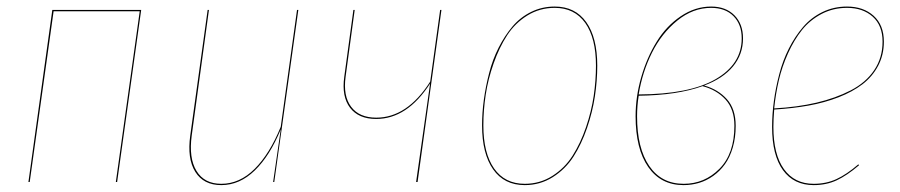

<svg xmlns="http://www.w3.org/2000/svg" viewBox="-20 -547 2706 577"><path d="M328.1 0 399.9 -513.2H141.1L69.3 0H65.4L137.2 -517.1H404.3L332 0Z M645 9.3Q591.8 9.3 566.9 -30.5Q542 -70.3 551.8 -140.1L604 -517.1H607.9L556.2 -140.1Q546.9 -71.8 570.6 -33.2Q594.2 5.4 645 5.4Q700.2 5.4 745.4 -39.6Q790.5 -84.5 823.7 -166L872.6 -517.1H876.5L804.2 0H800.8L823.7 -158.2Q791 -78.6 745.6 -34.7Q700.2 9.3 645 9.3Z M1306.6 -517.1 1234.9 0H1230.5L1272.5 -295.9Q1203.6 -189.5 1110.4 -189.5Q1057.6 -189.5 1032 -223.1Q1006.3 -256.8 1014.6 -316.4L1042 -517.1H1045.9L1018.6 -316.4Q1010.7 -258.8 1035.2 -226.1Q1059.6 -193.4 1110.8 -193.4Q1203.6 -193.4 1272.9 -301.8L1302.7 -517.1Z M1557.1 9.3Q1495.1 9.3 1461.9 -38.1Q1428.7 -85.4 1428.7 -170.4Q1428.7 -208 1434.1 -247.6Q1439.5 -287.1 1450 -327.6Q1460.4 -368.2 1478.5 -403.8Q1496.6 -439.5 1520 -467.3Q1543.5 -495.1 1576.2 -511.2Q1608.9 -527.3 1647 -527.3Q1708.5 -527.3 1741.7 -480.7Q1774.9 -434.1 1774.9 -349.6Q1774.9 -304.7 1767.8 -257.6Q1760.7 -210.4 1744.1 -162.1Q1727.5 -113.8 1703.4 -76.2Q1679.2 -38.6 1641.1 -14.6Q1603 9.3 1557.1 9.3ZM1557.1 5.4Q1602.5 5.4 1639.9 -18.3Q1677.2 -42 1700.9 -79.3Q1724.6 -116.7 1741 -164.6Q1757.3 -212.4 1764.2 -258.8Q1771 -305.2 1771 -349.6Q1771 -432.6 1738.8 -478Q1706.5 -523.4 1647 -523.4Q1602.1 -523.4 1564.9 -500.5Q1527.8 -477.5 1503.9 -440.7Q1480 -403.8 1463.4 -356.4Q1446.8 -309.1 1439.7 -262.5Q1432.6 -215.8 1432.6 -170.4Q1432.6 -86.9 1464.8 -40.8Q1497.1 5.4 1557.1 5.4Z M2117.2 -527.3Q2161.1 -527.3 2187 -501.2Q2212.9 -475.1 2212.9 -431.6Q2212.9 -383.8 2182.9 -347.4Q2152.8 -311 2096.2 -290Q2138.2 -278.3 2164.6 -248.8Q2190.9 -219.2 2190.9 -168.9Q2190.9 -133.3 2182.1 -103.5Q2173.3 -73.7 2158.4 -53.2Q2143.6 -32.7 2123.3 -18.3Q2103 -3.9 2080.6 2.7Q2058.1 9.3 2034.2 9.3Q1965.8 9.3 1928 -45.2Q1890.1 -99.6 1890.1 -197.8Q1890.1 -256.8 1907.2 -315.7Q1924.3 -374.5 1953.4 -421.6Q1982.4 -468.8 2025.6 -498Q2068.8 -527.3 2117.2 -527.3ZM2117.2 -523.4Q2062.5 -523.4 2015.4 -485.1Q1968.3 -446.8 1939.2 -388.4Q1910.2 -330.1 1899.4 -263.2Q2052.2 -263.7 2130.6 -309.1Q2209 -354.5 2209 -431.6Q2209 -473.6 2184.3 -498.5Q2159.7 -523.4 2117.2 -523.4ZM2091.3 -288.1Q2015.1 -260.7 1899.4 -259.3Q1894.5 -228.5 1894.5 -197.8Q1894.5 -101.6 1931.2 -48.1Q1967.8 5.4 2034.7 5.4Q2097.2 5.4 2142.1 -39.8Q2187 -85 2187 -168.9Q2187 -218.8 2160.4 -247.8Q2133.8 -276.9 2091.3 -288.1Z M2636.2 -421.9Q2636.2 -381.8 2618.9 -349.1Q2601.6 -316.4 2571.8 -293.7Q2542 -271 2499.8 -254.6Q2457.5 -238.3 2409.9 -229.7Q2362.3 -221.2 2306.6 -217.8Q2304.2 -187.5 2304.2 -166Q2304.2 -83 2335.9 -38.8Q2367.7 5.4 2425.3 5.4Q2462.9 5.4 2493.7 -8.8Q2524.4 -22.9 2559.6 -53.2L2561.5 -50.3Q2525.4 -19.5 2494.4 -5.1Q2463.4 9.3 2425.3 9.3Q2365.7 9.3 2333 -35.6Q2300.3 -80.6 2300.3 -165.5Q2300.3 -203.6 2305.7 -243.2Q2311 -282.7 2321.8 -324Q2332.5 -365.2 2350.8 -401.4Q2369.1 -437.5 2393.3 -465.8Q2417.5 -494.1 2451.4 -510.7Q2485.4 -527.3 2525.4 -527.3Q2574.7 -527.3 2605.5 -499.5Q2636.2 -471.7 2636.2 -421.9ZM2525.4 -523.4Q2483.9 -523.4 2449 -505.1Q2414.1 -486.8 2390.1 -456.8Q2366.2 -426.8 2348.1 -386.7Q2330.1 -346.7 2320.6 -305.7Q2311 -264.6 2306.6 -221.2Q2376.5 -225.1 2433.8 -238.5Q2491.2 -252 2536.6 -275.4Q2582 -298.8 2607.2 -336.2Q2632.3 -373.5 2632.3 -421.9Q2632.3 -470.2 2602.8 -496.8Q2573.2 -523.4 2525.4 -523.4Z"/></svg>

Font: Fira Sans Compressed Four
Style: Italic
Weight: 100
Width: 3
Italic angle: -8°
Designer: Carrois Corporate & Edenspiekermann AG
Foundry: Carrois Corporate GbR & Edenspiekermann AG
Version: Version 4.203;PS 004.203;hotconv 1.0.88;makeotf.lib2.5.64775